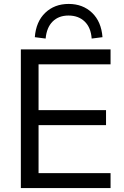

<svg xmlns="http://www.w3.org/2000/svg" viewBox="-20 -956 630 976"><path d="M86 0V-705H542V-629H176V-396H519V-320H176V-76H542V0ZM212 -760 157 -767Q163 -846 210 -891Q257 -936 329 -936Q401 -936 448 -891Q495 -846 501 -767L446 -760Q442 -816 410.5 -846.5Q379 -877 328 -877Q278 -877 247.5 -846.5Q217 -816 212 -760Z"/></svg>

Font: Mulish ExtraLight Medium
Style: Regular
Weight: 500
Version: Version 3.603